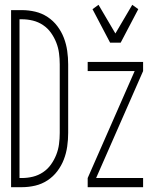

<svg xmlns="http://www.w3.org/2000/svg" viewBox="-20 -777 640 797"><path d="M71 0H26V-735H71Q99 -735 126.5 -728.5Q154 -722 177.5 -706.5Q201 -691 218 -668.5Q235 -646 245 -620Q255 -594 259 -566Q263 -538 263 -510V-225Q263 -197 259 -169Q255 -141 245 -115Q235 -89 218 -66.5Q201 -44 177.5 -28.5Q154 -13 126.5 -6.5Q99 0 71 0ZM61 -38H71Q94 -38 116.5 -43.5Q139 -49 158.5 -62Q178 -75 191.5 -94Q205 -113 213.5 -134.5Q222 -156 225 -179Q228 -202 228 -225V-510Q228 -533 225 -556Q222 -579 213.5 -600.5Q205 -622 191.5 -641Q178 -660 158.5 -673Q139 -686 116.5 -691.5Q94 -697 71 -697H61ZM437 -600 364 -739 389 -757 459 -638 529 -757 554 -739 481 -600ZM574 0H344V-38L539 -482H344V-520H574V-482L379 -38H574Z"/></svg>

Font: Iosevka Extralight Extended
Style: Regular
Weight: 200
Width: 7
Monospace: yes
Designer: Belleve Invis
Foundry: Belleve Invis
Version: Version 32.5.0; ttfautohint (v1.8.4)